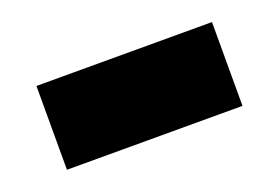

<svg xmlns="http://www.w3.org/2000/svg" viewBox="-41 -461 511 352"><g transform="rotate(-20 215.0 -285.0)"><path d="M43.5 -203.5V-367H386V-203.5Z"/></g></svg>

Font: Encode Sans SemiCondensed SemiCondensed Black
Style: Regular
Weight: 900
Width: 4
Designer: Multiple Designers
Foundry: Impallari Type
Version: Version 3.000; ttfautohint (v1.8.3) -l 8 -r 50 -G 200 -x 14 